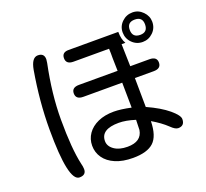

<svg xmlns="http://www.w3.org/2000/svg" viewBox="-142 -967 1283 1196"><g transform="rotate(-20 500.0 -369.0)"><path d="M946.3 -699.2Q946.3 -657.2 917 -628.9Q887.7 -600.6 848.6 -600.6Q807.6 -600.6 778.8 -629.4Q750 -658.2 750 -699.2Q750 -739.3 779.3 -767.6Q808.6 -795.9 849.6 -795.9Q888.7 -795.9 917.5 -766.6Q946.3 -737.3 946.3 -699.2ZM796.9 -699.2Q796.9 -647.5 848.6 -647.5Q898.4 -647.5 898.4 -699.2Q898.4 -749 847.7 -749Q796.9 -749 796.9 -699.2ZM204.1 -746.1Q246.1 -746.1 246.1 -705.1L243.2 -681.6Q203.1 -489.3 203.1 -320.3Q203.1 -127 227.5 -19.5Q233.4 2.9 233.4 18.6Q233.4 57.6 189.5 57.6Q115.2 57.6 115.2 -287.1Q115.2 -472.7 149.4 -669.9Q163.1 -746.1 204.1 -746.1ZM849.6 -485.4Q898.4 -485.4 898.4 -446.3Q898.4 -406.2 849.6 -406.2H724.6L726.6 -213.9Q813.5 -174.8 865.2 -131.8Q915 -89.8 915 -65.4Q915 -20.5 872.1 -20.5Q852.5 -20.5 824.2 -48.8Q785.2 -85.9 726.6 -120.1Q724.6 -21.5 681.6 18.1Q638.7 57.6 544.9 57.6Q477.5 57.6 429.2 37.1Q380.9 16.6 355.5 -19.5Q330.1 -55.7 330.1 -100.6Q330.1 -144.5 354.5 -179.7Q378.9 -214.8 423.8 -234.9Q468.8 -254.9 528.3 -254.9Q574.2 -254.9 642.6 -240.2L640.6 -393.6V-406.2H382.8Q334 -406.2 334 -446.3Q334 -485.4 382.8 -485.4H638.7L636.7 -570.3V-601.6L635.7 -632.8H400.4Q351.6 -632.8 351.6 -672.9Q351.6 -711.9 395.5 -711.9H725.6Q725.6 -663.1 744.1 -632.8H718.8L722.7 -485.4ZM534.2 -178.7Q415 -178.7 415 -100.6Q415 -66.4 448.2 -43Q481.4 -19.5 536.1 -19.5Q628.9 -19.5 640.6 -92.8L642.6 -159.2Q581.1 -178.7 534.2 -178.7Z"/></g></svg>

Font: FakePearl
Style: Regular
Weight: 400
Version: Version 1.2